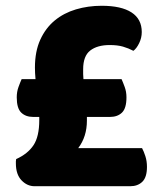

<svg xmlns="http://www.w3.org/2000/svg" viewBox="-20 -645 544 665"><path d="M116 -240H95Q69 -240 53.5 -255Q38 -270 38 -308Q38 -327 44 -343.5Q50 -360 55 -371H103Q102 -382 101.5 -392Q101 -402 101 -411Q101 -467 119.5 -507.5Q138 -548 169.5 -574Q201 -600 243 -612.5Q285 -625 332 -625Q400 -625 435.5 -602Q471 -579 471 -534Q471 -514 462 -495.5Q453 -477 442 -469Q425 -478 406 -483.5Q387 -489 360 -489Q317 -489 292.5 -470Q268 -451 268 -405Q268 -397 268 -388.5Q268 -380 269 -371H401Q406 -360 412 -343.5Q418 -327 418 -308Q418 -270 402.5 -255Q387 -240 361 -240H281V-227Q281 -172 251 -132H472Q478 -121 483.5 -104Q489 -87 489 -67Q489 -31 473 -15.5Q457 0 431 0H100Q74 0 54.5 -20.5Q35 -41 35 -79Q35 -84 35 -86.5Q35 -89 36 -94Q76 -112 96 -142Q116 -172 116 -229Z"/></svg>

Font: Baloo Bhaina 2 ExtraBold
Style: Regular
Weight: 800
Designer: Yesha Goshar, Manish Minz, Shuchita Grover and Ek Type
Foundry: Ek Type
Version: Version 1.640;hotconv 1.0.111;makeotfexe 2.5.65597; ttfautoh